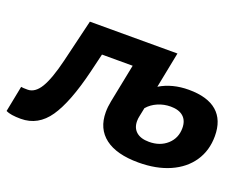

<svg xmlns="http://www.w3.org/2000/svg" viewBox="-133 -720 1192 917"><g transform="rotate(20 463.5 -261.5)"><path d="M933 -228Q933 -155 896 -100Q859 -45 791 -15Q723 15 632 15Q521 15 462.5 -29.5Q404 -74 404 -158Q404 -185 410 -215L449 -410H293L270 -314Q229 -146 175 -67.5Q121 11 33 11Q-19 11 -43 -1L-17 -133Q-9 -131 16 -131Q54 -131 81.5 -176.5Q109 -222 133 -321L185 -538H630L594 -356Q657 -394 741 -394Q836 -394 884.5 -352Q933 -310 933 -228ZM774 -211Q774 -249 751.5 -269Q729 -289 687 -289Q653 -289 622.5 -276Q592 -263 571 -239L562 -195Q559 -182 559 -169Q559 -134 581.5 -114.5Q604 -95 646 -95Q702 -95 738 -127.5Q774 -160 774 -211Z"/></g></svg>

Font: Montserrat Alternates
Style: Bold Italic
Weight: 700
Italic angle: -11.3°
Designer: Julieta Ulanovsky
Foundry: Julieta Ulanovsky
Version: Version 7.200